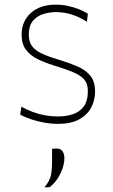

<svg xmlns="http://www.w3.org/2000/svg" viewBox="-20 -524 486 826"><path d="M229 9Q201.5 9 171.8 3.8Q142 -1.5 114.8 -10.5Q87.5 -19.5 67 -31L72 -65Q95 -52 120.5 -42.5Q146 -33 173.2 -28Q200.5 -23 229 -23Q264 -23 293.2 -32.5Q322.5 -42 340.2 -65.8Q358 -89.5 358 -133Q358 -161.5 344.2 -179.5Q330.5 -197.5 298 -211.8Q265.5 -226 210 -243Q174.5 -254 143.2 -269Q112 -284 92.5 -309Q73 -334 73 -375Q73 -432 112.5 -468Q152 -504 220 -504Q246 -504 271 -498.8Q296 -493.5 318.2 -484.8Q340.5 -476 358 -465L354 -430Q328.5 -446.5 305 -455.8Q281.5 -465 260.2 -468.5Q239 -472 220 -472Q197.5 -472 170.5 -465Q143.5 -458 123.8 -437Q104 -416 104 -374Q104 -345.5 116.8 -327Q129.5 -308.5 157.2 -295Q185 -281.5 230 -268Q276 -254 312 -238.8Q348 -223.5 368.5 -198.5Q389 -173.5 389 -130Q389 -93 372.2 -61.2Q355.5 -29.5 320.2 -10.2Q285 9 229 9ZM171 282Q193.5 255.5 198.8 231.2Q204 207 204 165Q204 153 204 140.5Q204 128 204 116L225 115Q241.5 115.5 249.2 127Q257 138.5 257 156Q257 177.5 249 201Q241 224.5 226.8 245.5Q212.5 266.5 194 281Z"/></svg>

Font: Commissioner Thin Thin
Style: Regular
Weight: 250
Version: Version 1.000